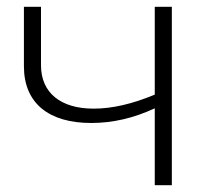

<svg xmlns="http://www.w3.org/2000/svg" viewBox="-20 -542 631 562"><path d="M50 -348C50 -239 124 -182 247 -182C309 -182 371 -196 433 -225V0H483V-522H433V-265C368 -238 309 -224 254 -224C158 -224 100 -270 100 -351V-522H50Z"/></svg>

Font: Montserrat Light
Style: Regular
Weight: 300
Designer: Julieta Ulanovsky
Foundry: Julieta Ulanovsky
Version: Version 7.200